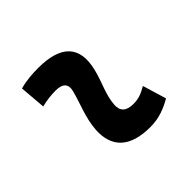

<svg xmlns="http://www.w3.org/2000/svg" viewBox="-132 -684 851 851"><g transform="rotate(-45 293.0 -258.5)"><path d="M471.7 -142.6C438 -123 417.5 -115.7 385.3 -115.7C342.3 -115.7 320.8 -134.8 323.2 -172.4C327.6 -234.9 356 -281.2 371.1 -345.2C400.4 -465.3 343.3 -527.3 200.2 -527.3C161.6 -527.3 123 -524.4 85 -513.7L95.2 -390.6C125 -398.4 154.8 -401.9 184.6 -401.9C228 -401.9 246.1 -382.3 236.3 -345.2C222.2 -288.1 191.4 -222.7 187 -153.3C180.2 -46.4 241.2 9.8 366.2 9.8C423.3 9.8 465.3 -8.3 505.4 -31.2Z"/></g></svg>

Font: Cascadia Mono NF
Style: Bold Italic
Weight: 700
Italic angle: -10°
Monospace: yes
Designer: Aaron Bell
Foundry: Saja Typeworks
Version: Version 2404.023